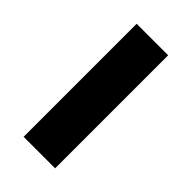

<svg xmlns="http://www.w3.org/2000/svg" viewBox="-166 -553 603 603"><g transform="rotate(45 135.5 -251.0)"><path d="M65 0V-502H205V0Z"/></g></svg>

Font: DM Sans 16pt ExtraBold
Style: Regular
Weight: 800
Version: Version 4.004;gftools[0.9.30]